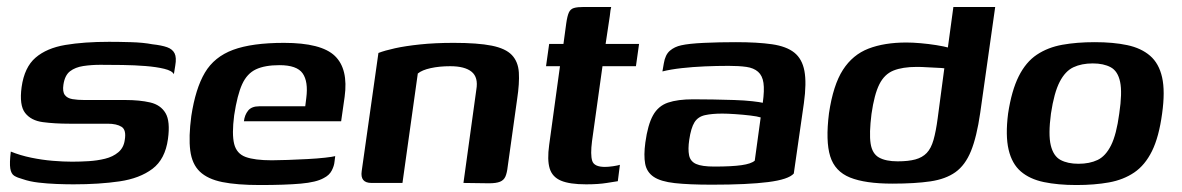

<svg xmlns="http://www.w3.org/2000/svg" viewBox="-20 -525 3392 551"><path d="M191 4Q170 4 143 3Q116 2 90.5 -1Q65 -4 45 -11Q30 -15 21 -20.5Q12 -26 9.5 -41.5Q7 -57 11 -90Q38 -79 69.5 -72.5Q101 -66 131.5 -63.5Q162 -61 187 -61Q210 -61 234.5 -62.5Q259 -64 281.5 -69.5Q304 -75 319.5 -88Q335 -101 338 -123Q343 -152 329 -161Q315 -170 289 -170H179Q137 -170 103 -174.5Q69 -179 52 -201Q35 -223 42 -275Q50 -332 82 -359.5Q114 -387 167.5 -396Q221 -405 293 -405Q320 -405 355.5 -404Q391 -403 417 -398Q444 -395 459.5 -389.5Q475 -384 481 -372Q487 -360 483 -337L479 -312Q474 -322 451.5 -327.5Q429 -333 397.5 -335.5Q366 -338 331.5 -338.5Q297 -339 268 -339Q242 -339 219 -335.5Q196 -332 181 -320.5Q166 -309 162 -282Q159 -262 166 -252.5Q173 -243 188 -240.5Q203 -238 222 -238H340Q381 -238 411 -231Q441 -224 455 -200.5Q469 -177 462 -126Q454 -68 417.5 -40.5Q381 -13 323 -4.5Q265 4 191 4Z M726 6Q660 6 618 -2.5Q576 -11 553.5 -32.5Q531 -54 526 -93Q521 -132 529 -192Q541 -271 568 -316.5Q595 -362 649 -382Q703 -402 795 -402Q902 -402 941 -364.5Q980 -327 969 -247L959 -177H680Q682 -195 692 -207.5Q702 -220 724 -220H856L859 -244Q865 -291 848.5 -314.5Q832 -338 782 -338Q740 -338 714.5 -326Q689 -314 675 -283.5Q661 -253 652 -194Q645 -140 652 -112Q659 -84 685 -74.5Q711 -65 760 -65Q778 -65 805.5 -66Q833 -67 862 -68.5Q891 -70 913 -72.5Q935 -75 942 -77L940 -61Q939 -49 932 -35.5Q925 -22 909 -14Q888 -2 843 2Q798 6 726 6Z M1046 0Q1013 0 1018 -34L1066 -373Q1084 -380 1113.5 -386.5Q1143 -393 1185.5 -397.5Q1228 -402 1282 -402Q1351 -402 1391 -394Q1431 -386 1449 -367Q1467 -348 1469 -317Q1471 -286 1464 -240L1437 -47Q1435 -29 1430.5 -18.5Q1426 -8 1415 -3.5Q1404 1 1383 1L1310 0L1347 -268Q1353 -303 1333.5 -319Q1314 -335 1272 -335Q1241 -335 1216 -329.5Q1191 -324 1179 -314L1135 0Z M1662 4Q1615 4 1590 -6.5Q1565 -17 1557.5 -41.5Q1550 -66 1556 -109L1587 -335H1547L1556 -399H1597L1605 -458Q1608 -479 1612.5 -489Q1617 -499 1627 -502Q1637 -505 1656 -505H1734Q1733 -502 1732 -495.5Q1731 -489 1730 -479L1718 -399H1814L1805 -335H1709L1679 -120Q1674 -81 1679.5 -63.5Q1685 -46 1716 -46Q1726 -46 1739.5 -48Q1753 -50 1759 -52L1753 -5Q1746 -4 1721.5 0Q1697 4 1662 4Z M2023 5Q1957 5 1916.5 0.5Q1876 -4 1856 -17.5Q1836 -31 1831.5 -55Q1827 -79 1832 -116Q1839 -167 1854 -194Q1869 -221 1897 -230.5Q1925 -240 1969 -240Q1995 -240 2026 -239.5Q2057 -239 2087 -238Q2117 -237 2139 -234.5Q2161 -232 2169 -230Q2174 -266 2171 -287Q2168 -308 2155.5 -319Q2143 -330 2122 -333Q2101 -336 2071 -336Q2037 -336 2002.5 -334.5Q1968 -333 1936.5 -329.5Q1905 -326 1881 -320L1885 -343Q1889 -368 1902.5 -379.5Q1916 -391 1935 -395Q1957 -400 2000.5 -402Q2044 -404 2092 -404Q2154 -404 2195.5 -398Q2237 -392 2259.5 -374Q2282 -356 2288.5 -321.5Q2295 -287 2287 -229L2258 -27Q2243 -10 2184.5 -2.5Q2126 5 2023 5ZM2030 -47Q2080 -47 2108 -51Q2136 -55 2146 -64L2163 -188Q2154 -191 2133 -193.5Q2112 -196 2089.5 -197.5Q2067 -199 2053 -199Q2023 -199 2003 -194.5Q1983 -190 1973 -174Q1963 -158 1958 -124Q1954 -97 1957.5 -79.5Q1961 -62 1977.5 -54.5Q1994 -47 2030 -47Z M2541 2Q2463 2 2419.5 -15.5Q2376 -33 2362.5 -76.5Q2349 -120 2359 -200Q2371 -281 2399 -324.5Q2427 -368 2472.5 -385.5Q2518 -403 2581 -403Q2599 -403 2622 -401Q2645 -399 2667 -395.5Q2689 -392 2705.5 -387.5Q2722 -383 2729 -378L2697 -365L2716 -505H2836L2793 -201Q2783 -132 2766.5 -91.5Q2750 -51 2722 -31Q2694 -11 2650 -4.5Q2606 2 2541 2ZM2556 -62Q2587 -62 2607 -67.5Q2627 -73 2639.5 -86Q2652 -99 2659 -123.5Q2666 -148 2671 -186L2690 -329Q2683 -330 2669 -330.5Q2655 -331 2640 -332Q2625 -333 2611 -333Q2570 -333 2544 -322.5Q2518 -312 2503.5 -283Q2489 -254 2481 -198Q2474 -142 2478.5 -113Q2483 -84 2502.5 -73Q2522 -62 2556 -62Z M3069 6Q3016 6 2975.5 -2.5Q2935 -11 2909.5 -33Q2884 -55 2874.5 -95.5Q2865 -136 2873 -199Q2883 -265 2903.5 -306Q2924 -347 2955.5 -368Q2987 -389 3028.5 -396.5Q3070 -404 3122 -404Q3175 -404 3215 -395.5Q3255 -387 3280.5 -365Q3306 -343 3315 -303Q3324 -263 3315 -199Q3306 -132 3286 -91.5Q3266 -51 3235 -30Q3204 -9 3162.5 -1.5Q3121 6 3069 6ZM3075 -55Q3107 -55 3130 -66Q3153 -77 3168.5 -108Q3184 -139 3192 -199Q3201 -259 3194.5 -290Q3188 -321 3167.5 -332Q3147 -343 3116 -343Q3084 -343 3060.5 -332Q3037 -321 3021 -290Q3005 -259 2996 -199Q2988 -139 2995.5 -108Q3003 -77 3023.5 -66Q3044 -55 3075 -55Z"/></svg>

Font: Genos SemiBold
Style: Italic
Weight: 600
Italic angle: -8°
Version: Version 1.010